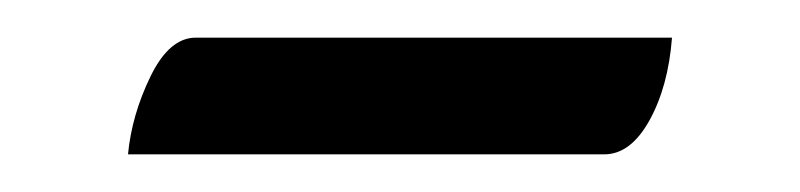

<svg xmlns="http://www.w3.org/2000/svg" viewBox="-20 -354 425 102"><path d="M48 -272Q50 -293 60 -313.5Q70 -334 84 -334H337Q335 -308 325 -290Q315 -272 301 -272Z"/></svg>

Font: Gotu
Style: Regular
Weight: 400
Designer: Sarang Kulkarni & Kailash Malviya
Foundry: Ek Type
Version: Version 2.320;hotconv 1.0.109;makeotfexe 2.5.65596; ttfautoh